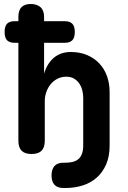

<svg xmlns="http://www.w3.org/2000/svg" viewBox="-20 -760 640 960"><path d="M52.6 -546Q27.3 -546 15.1 -558.9Q3 -571.9 3 -600Q3 -628.1 15.1 -641.1Q27.3 -654 52.6 -654H304.1Q329.4 -654 341.7 -641.1Q354 -628.1 354 -600Q354 -571.9 341.7 -558.9Q329.4 -546 304.1 -546ZM203.9 -56Q203.9 -22.5 187.7 -6.3Q171.4 10 137.9 10Q104.4 10 88.1 -6.3Q71.9 -22.5 71.9 -56V-675.4Q71.9 -708.2 87.4 -724.1Q103 -740 133.7 -740Q164.4 -740 182.4 -724.1Q200.4 -708.2 200.4 -675.4V-391.8Q215.8 -443.3 249.8 -471.6Q283.8 -500 333.9 -500Q379.5 -500 415.5 -484.7Q451.4 -469.5 476.6 -442.7Q501.8 -416 515 -379.2Q528.1 -342.5 528.1 -299.5V-56Q528.1 -22.5 511.9 -6.3Q495.6 10 462.1 10Q428.6 10 412.3 -6.3Q396.1 -22.5 396.1 -56V-270.7Q396.1 -290.4 391.2 -309.3Q386.3 -328.3 375.9 -343.1Q365.6 -358 349.8 -367.2Q334 -376.5 311.2 -376.5Q287 -376.5 267 -366.1Q246.9 -355.7 233 -338.5Q219.1 -321.3 211.5 -299.6Q203.9 -277.9 203.9 -255.3ZM237.7 117.3Q237.7 86.8 252.4 70.2Q267.1 53.6 296.9 53.6H307Q326.1 53.6 342.4 49.8Q358.7 46.1 370.8 36.4Q383 26.7 389.5 9.7Q396.1 -7.2 396.1 -33.2V-100.3H528.1V-31.8Q528.1 22.6 510.5 62.6Q492.9 102.6 463.1 128.6Q433.3 154.7 393 167.4Q352.7 180 307 180H296.9Q267.1 180 252.4 163.9Q237.7 147.8 237.7 117.3Z"/></svg>

Font: Maple Mono
Style: Regular
Weight: 400
Monospace: yes
Designer: subframe7536
Version: Version 7.300